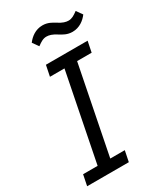

<svg xmlns="http://www.w3.org/2000/svg" viewBox="-220 -981 908 1065"><g transform="rotate(-30 233.5 -448.5)"><path d="M368 -782C413 -782 446 -808 467 -836L440 -874C417 -857 401 -847 380 -847C363 -847 344 -852 315 -871C297 -882 274 -897 240 -897C195 -897 162 -871 141 -843L168 -805C191 -822 207 -832 228 -832C245 -832 264 -827 293 -808C311 -797 334 -782 368 -782ZM276 0 290 -69H197L308 -629H401L415 -698H148L134 -629H227L116 -69H23L9 0Z"/></g></svg>

Font: LVC Sans
Style: Italic
Weight: 400
Italic angle: -11.31°
Designer: Mike Abbink, Paul van der Laan, Pieter van Rosmalen
Foundry: Bold Monday
Version: Version 3.0